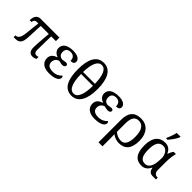

<svg xmlns="http://www.w3.org/2000/svg" viewBox="107 -1882 3209 3209"><g transform="rotate(45 1711.0 -278.0)"><path d="M495 8C525 8 555 -2 571 -15V-61C558 -57 546 -53 531 -53C503 -53 472 -62 472 -130C472 -226 478 -453 478 -453H589V-536H143C62 -536 32 -469 32 -390H74C79 -427 96 -453 135 -453H173L144 -194C131 -75 95 -42 43 -42V0H85C179 0 212 -54 217 -170L230 -453H421C421 -453 398 -209 398 -111C398 -27 436 8 495 8Z M887 10C1035 10 1093 -40 1093 -89C1093 -106 1083 -119 1074 -123C1043 -86 990 -53 912 -53C827 -53 781 -85 781 -151C781 -212 819 -249 867 -260C886 -251 927 -245 946 -245C981 -245 1003 -263 1003 -286C1003 -309 987 -320 963 -320C944 -320 910 -314 887 -309C824 -313 796 -351 796 -404C796 -456 819 -499 895 -499C962 -499 996 -458 996 -391C1049 -391 1075 -409 1075 -451C1075 -500 1022 -545 910 -545C777 -545 701 -495 701 -404C701 -350 738 -303 798 -284V-279C740 -260 684 -226 684 -146C684 -58 747 10 887 10Z M1416 10C1573 10 1650 -137 1650 -378C1650 -620 1573 -764 1417 -764C1251 -764 1181 -620 1181 -379C1181 -137 1251 10 1416 10ZM1275 -409C1280 -600 1324 -713 1417 -713C1508 -713 1551 -600 1555 -409ZM1416 -41C1321 -41 1277 -162 1275 -362H1556C1553 -162 1510 -41 1416 -41Z M1962 10C2110 10 2168 -40 2168 -89C2168 -106 2158 -119 2149 -123C2118 -86 2065 -53 1987 -53C1902 -53 1856 -85 1856 -151C1856 -212 1894 -249 1942 -260C1961 -251 2002 -245 2021 -245C2056 -245 2078 -263 2078 -286C2078 -309 2062 -320 2038 -320C2019 -320 1985 -314 1962 -309C1899 -313 1871 -351 1871 -404C1871 -456 1894 -499 1970 -499C2037 -499 2071 -458 2071 -391C2124 -391 2150 -409 2150 -451C2150 -500 2097 -545 1985 -545C1852 -545 1776 -495 1776 -404C1776 -350 1813 -303 1873 -284V-279C1815 -260 1759 -226 1759 -146C1759 -58 1822 10 1962 10Z M2289 240H2383V49C2383 13 2382 -26 2381 -44C2424 -12 2476 10 2535 10C2674 10 2756 -70 2756 -258C2756 -445 2657 -546 2513 -546C2358 -546 2289 -456 2289 -293ZM2535 -42C2473 -42 2424 -66 2383 -101V-293C2383 -414 2411 -493 2511 -493C2611 -493 2659 -407 2659 -258C2659 -99 2608 -42 2535 -42Z M3041 -606H3074C3116 -651 3182 -746 3192 -784V-796H3102C3093 -745 3063 -664 3041 -621ZM3070 10C3148 10 3193 -36 3223 -97H3227C3234 -52 3257 0 3323 0H3407V-42H3399C3346 -42 3317 -76 3317 -135V-339C3317 -403 3331 -497 3343 -536H3290C3270 -511 3252 -476 3241 -441H3235C3209 -503 3163 -546 3085 -546C2953 -546 2866 -460 2866 -267C2866 -75 2938 10 3070 10ZM3087 -54C2998 -54 2963 -124 2963 -266C2963 -410 3004 -484 3097 -484C3154 -484 3205 -444 3223 -348V-309C3223 -165 3191 -54 3087 -54Z"/></g></svg>

Font: Noto Serif Thai
Style: Regular
Weight: 400
Designer: Monotype Design Team
Foundry: Monotype Imaging Inc.
Version: Version 1.901